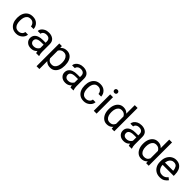

<svg xmlns="http://www.w3.org/2000/svg" viewBox="388 -2457 4366 4366"><g transform="rotate(45 2571.0 -273.5)"><path d="M280.3 -64.5Q328.6 -64.5 365 -93.3Q401.4 -122.1 404.8 -167H490.7Q487.3 -96.2 425.8 -43.2Q364.3 9.8 280.3 9.8Q200.7 9.8 148.7 -26.6Q96.7 -63 71 -123Q45.4 -183.1 45.4 -253.9V-274.4Q45.4 -345.2 71 -405.3Q96.7 -465.3 148.9 -501.7Q201.2 -538.1 280.3 -538.1Q373 -538.1 430.2 -483.2Q487.3 -428.2 490.7 -346.7H404.8Q401.4 -395.5 367.9 -429.7Q334.5 -463.9 280.3 -463.9Q224.6 -463.9 193.1 -435.5Q161.6 -407.2 148.7 -363.8Q135.7 -320.3 135.7 -274.4V-253.9Q135.7 -207.5 148.4 -164.1Q161.1 -120.6 192.6 -92.5Q224.1 -64.5 280.3 -64.5Z M903.8 -90.3V-362.3Q903.8 -409.2 875.7 -437.3Q847.7 -465.3 792.5 -465.3Q741.2 -465.3 709.7 -440.2Q678.2 -415 678.2 -381.8H587.9Q587.9 -419.9 613.8 -455.8Q639.6 -491.7 686.8 -514.9Q733.9 -538.1 797.9 -538.1Q883.8 -538.1 939 -494.1Q994.1 -450.2 994.1 -361.3V-115.2Q994.1 -88.9 998.8 -59.1Q1003.4 -29.3 1012.7 -7.8V0H918.5Q911.6 -15.6 907.7 -41.7Q903.8 -67.9 903.8 -90.3ZM919.4 -320.3 920.4 -256.8H829.1Q777.3 -256.8 741.2 -246.1Q705.1 -235.4 686.3 -213.6Q667.5 -191.9 667.5 -159.2Q667.5 -121.6 692.9 -95.5Q718.3 -69.3 768.6 -69.3Q830.6 -69.3 870.4 -106.4Q910.2 -143.6 912.6 -179.2L951.2 -135.7Q943.8 -95.2 892.3 -42.7Q840.8 9.8 755.4 9.8Q674.3 9.8 625.5 -35.6Q576.7 -81.1 576.7 -147Q576.7 -203.6 606 -242.2Q635.3 -280.8 688.7 -300.5Q742.2 -320.3 814.5 -320.3Z M1226.6 -426.8V203.1H1135.7V-528.3H1218.8ZM1582.5 -268.6V-258.3Q1582.5 -181.2 1558.6 -120.6Q1534.7 -60.1 1488.8 -25.1Q1442.9 9.8 1377.4 9.8Q1310.1 9.8 1264.2 -19.5Q1218.3 -48.8 1192.1 -103Q1166 -157.2 1158.7 -231.4V-286.1Q1166.5 -364.3 1192.6 -420.7Q1218.8 -477.1 1264.2 -507.6Q1309.6 -538.1 1376 -538.1Q1442.4 -538.1 1488.5 -504.4Q1534.7 -470.7 1558.6 -409.9Q1582.5 -349.1 1582.5 -268.6ZM1491.7 -258.3V-268.6Q1491.7 -321.3 1476.8 -365.2Q1461.9 -409.2 1430.4 -435.5Q1398.9 -461.9 1349.6 -461.9Q1304.2 -461.9 1274.2 -441.9Q1244.1 -421.9 1227.1 -389.6Q1210 -357.4 1202.6 -321.8V-195.3Q1217.3 -143.6 1250.5 -104Q1283.7 -64.5 1350.6 -64.5Q1399.4 -64.5 1430.7 -91.1Q1461.9 -117.7 1476.8 -161.9Q1491.7 -206.1 1491.7 -258.3Z M2009.3 -90.3V-362.3Q2009.3 -409.2 1981.2 -437.3Q1953.1 -465.3 1897.9 -465.3Q1846.7 -465.3 1815.2 -440.2Q1783.7 -415 1783.7 -381.8H1693.4Q1693.4 -419.9 1719.2 -455.8Q1745.1 -491.7 1792.2 -514.9Q1839.4 -538.1 1903.3 -538.1Q1989.3 -538.1 2044.4 -494.1Q2099.6 -450.2 2099.6 -361.3V-115.2Q2099.6 -88.9 2104.2 -59.1Q2108.9 -29.3 2118.2 -7.8V0H2023.9Q2017.1 -15.6 2013.2 -41.7Q2009.3 -67.9 2009.3 -90.3ZM2024.9 -320.3 2025.9 -256.8H1934.6Q1882.8 -256.8 1846.7 -246.1Q1810.5 -235.4 1791.7 -213.6Q1772.9 -191.9 1772.9 -159.2Q1772.9 -121.6 1798.3 -95.5Q1823.7 -69.3 1874 -69.3Q1936 -69.3 1975.8 -106.4Q2015.6 -143.6 2018.1 -179.2L2056.6 -135.7Q2049.3 -95.2 1997.8 -42.7Q1946.3 9.8 1860.8 9.8Q1779.8 9.8 1731 -35.6Q1682.1 -81.1 1682.1 -147Q1682.1 -203.6 1711.4 -242.2Q1740.7 -280.8 1794.2 -300.5Q1847.7 -320.3 1919.9 -320.3Z M2453.1 -64.5Q2501.5 -64.5 2537.8 -93.3Q2574.2 -122.1 2577.6 -167H2663.6Q2660.2 -96.2 2598.6 -43.2Q2537.1 9.8 2453.1 9.8Q2373.5 9.8 2321.5 -26.6Q2269.5 -63 2243.9 -123Q2218.3 -183.1 2218.3 -253.9V-274.4Q2218.3 -345.2 2243.9 -405.3Q2269.5 -465.3 2321.8 -501.7Q2374 -538.1 2453.1 -538.1Q2545.9 -538.1 2603 -483.2Q2660.2 -428.2 2663.6 -346.7H2577.6Q2574.2 -395.5 2540.8 -429.7Q2507.3 -463.9 2453.1 -463.9Q2397.5 -463.9 2366 -435.5Q2334.5 -407.2 2321.5 -363.8Q2308.6 -320.3 2308.6 -274.4V-253.9Q2308.6 -207.5 2321.3 -164.1Q2334 -120.6 2365.5 -92.5Q2397 -64.5 2453.1 -64.5Z M2863.3 -528.3V0H2772.5V-528.3ZM2765.6 -668.5Q2765.6 -690.4 2779.1 -705.6Q2792.5 -720.7 2818.8 -720.7Q2844.7 -720.7 2858.6 -705.6Q2872.6 -690.4 2872.6 -668.5Q2872.6 -647.5 2858.6 -632.6Q2844.7 -617.7 2818.8 -617.7Q2792.5 -617.7 2779.1 -632.6Q2765.6 -647.5 2765.6 -668.5Z M3341.3 -102.5V-750H3432.1V0H3349.1ZM2985.8 -258.3V-268.6Q2985.8 -349.1 3012 -409.9Q3038.1 -470.7 3085 -504.4Q3131.8 -538.1 3194.8 -538.1Q3261.2 -538.1 3305.7 -507.6Q3350.1 -477.1 3375.2 -420.7Q3400.4 -364.3 3407.7 -286.1V-241.2Q3400.4 -164.1 3375.5 -107.7Q3350.6 -51.3 3305.7 -20.8Q3260.7 9.8 3193.8 9.8Q3131.8 9.8 3085 -25.1Q3038.1 -60.1 3012 -120.6Q2985.8 -181.2 2985.8 -258.3ZM3076.7 -268.6V-258.3Q3076.7 -206.1 3091.3 -162.4Q3106 -118.7 3136.7 -92.8Q3167.5 -66.9 3216.3 -66.9Q3283.2 -66.9 3316.4 -108.2Q3349.6 -149.4 3364.3 -204.1V-321.8Q3356.4 -357.4 3339.4 -389.6Q3322.3 -421.9 3292.5 -441.9Q3262.7 -461.9 3217.3 -461.9Q3168 -461.9 3137 -435.5Q3106 -409.2 3091.3 -365.2Q3076.7 -321.3 3076.7 -268.6Z M3883.8 -90.3V-362.3Q3883.8 -409.2 3855.7 -437.3Q3827.6 -465.3 3772.5 -465.3Q3721.2 -465.3 3689.7 -440.2Q3658.2 -415 3658.2 -381.8H3567.9Q3567.9 -419.9 3593.8 -455.8Q3619.6 -491.7 3666.7 -514.9Q3713.9 -538.1 3777.8 -538.1Q3863.8 -538.1 3918.9 -494.1Q3974.1 -450.2 3974.1 -361.3V-115.2Q3974.1 -88.9 3978.8 -59.1Q3983.4 -29.3 3992.7 -7.8V0H3898.4Q3891.6 -15.6 3887.7 -41.7Q3883.8 -67.9 3883.8 -90.3ZM3899.4 -320.3 3900.4 -256.8H3809.1Q3757.3 -256.8 3721.2 -246.1Q3685.1 -235.4 3666.3 -213.6Q3647.5 -191.9 3647.5 -159.2Q3647.5 -121.6 3672.9 -95.5Q3698.2 -69.3 3748.5 -69.3Q3810.5 -69.3 3850.3 -106.4Q3890.1 -143.6 3892.6 -179.2L3931.2 -135.7Q3923.8 -95.2 3872.3 -42.7Q3820.8 9.8 3735.4 9.8Q3654.3 9.8 3605.5 -35.6Q3556.6 -81.1 3556.6 -147Q3556.6 -203.6 3585.9 -242.2Q3615.2 -280.8 3668.7 -300.5Q3722.2 -320.3 3794.4 -320.3Z M4449.2 -102.5V-750H4540V0H4457ZM4093.8 -258.3V-268.6Q4093.8 -349.1 4119.9 -409.9Q4146 -470.7 4192.9 -504.4Q4239.7 -538.1 4302.7 -538.1Q4369.1 -538.1 4413.6 -507.6Q4458 -477.1 4483.2 -420.7Q4508.3 -364.3 4515.6 -286.1V-241.2Q4508.3 -164.1 4483.4 -107.7Q4458.5 -51.3 4413.6 -20.8Q4368.7 9.8 4301.8 9.8Q4239.7 9.8 4192.9 -25.1Q4146 -60.1 4119.9 -120.6Q4093.8 -181.2 4093.8 -258.3ZM4184.6 -268.6V-258.3Q4184.6 -206.1 4199.2 -162.4Q4213.9 -118.7 4244.6 -92.8Q4275.4 -66.9 4324.2 -66.9Q4391.1 -66.9 4424.3 -108.2Q4457.5 -149.4 4472.2 -204.1V-321.8Q4464.4 -357.4 4447.3 -389.6Q4430.2 -421.9 4400.4 -441.9Q4370.6 -461.9 4325.2 -461.9Q4275.9 -461.9 4244.9 -435.5Q4213.9 -409.2 4199.2 -365.2Q4184.6 -321.3 4184.6 -268.6Z M4899.4 9.8Q4825.7 9.8 4771.2 -22.9Q4716.8 -55.7 4686.8 -113.3Q4656.7 -170.9 4656.7 -245.6V-266.1Q4656.7 -352.5 4689.7 -413.3Q4722.7 -474.1 4775.4 -506.1Q4828.1 -538.1 4887.7 -538.1Q4963.4 -538.1 5011.5 -504.2Q5059.6 -470.2 5082.3 -411.9Q5105 -353.5 5105 -279.3V-238.8H4710.4V-312.5H5014.6V-319.3Q5011.2 -372.1 4984.1 -418Q4957 -463.9 4887.7 -463.9Q4846.7 -463.9 4814.9 -440.9Q4783.2 -418 4765.4 -373.8Q4747.6 -329.6 4747.6 -266.1V-245.6Q4747.6 -195.3 4766.1 -154.3Q4784.7 -113.3 4819.8 -88.6Q4855 -64 4904.3 -64Q4952.1 -64 4985.4 -83.5Q5018.6 -103 5043.5 -135.7L5098.1 -92.3Q5072.3 -53.2 5024.9 -21.7Q4977.5 9.8 4899.4 9.8Z"/></g></svg>

Font: RobotoDEMO
Style: Regular
Weight: 400
Designer: Christian Robertson
Foundry: Google
Version: Version 2.136